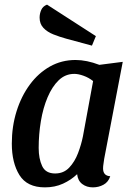

<svg xmlns="http://www.w3.org/2000/svg" viewBox="-20 -789 570 829"><path d="M174 20Q97 20 64 -33Q31 -86 31 -169Q31 -243 51.5 -308.5Q72 -374 109 -424Q146 -474 196 -502Q246 -530 306 -530Q354 -530 409 -509L510 -522L430 -104Q429 -95 427 -83Q425 -71 425 -62Q425 -30 456 -28Q448 -3 427 8.5Q406 20 381 20Q354 20 335 5.5Q316 -9 313 -37Q287 -12 252 4Q217 20 174 20ZM218 -40Q255 -40 279 -65.5Q303 -91 317 -128Q331 -165 338 -200L382 -439Q363 -454 340.5 -462Q318 -470 301 -470Q262 -470 233.5 -442.5Q205 -415 185.5 -369Q166 -323 156.5 -266Q147 -209 147 -150Q147 -104 162 -72Q177 -40 218 -40ZM377 -592 266 -622Q237 -630 210.5 -640.5Q184 -651 167.5 -668.5Q151 -686 151 -713Q151 -730 158 -746Q165 -762 183 -769L394 -633Z"/></svg>

Font: Sansita Swashed
Style: Regular
Weight: 400
Designer: Pablo Cosgaya
Foundry: Omnibus-Type
Version: Version 1.003; ttfautohint (v1.8.3)